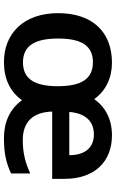

<svg xmlns="http://www.w3.org/2000/svg" viewBox="178 -770 602 999"><g transform="rotate(90 479.5 -271.0)"><path d="M685 -552C601 -552 539 -519 496 -460C453 -520 386 -552 307 -552C147 -552 49 -451 49 -272C49 -91 156 10 304 10C390 10 458 -22 502 -84C547 -21 616 10 699 10C780 10 829 -2 883 -27V-127C826 -100 772 -88 710 -88C614 -88 564 -141 561 -241H911V-306C911 -461 822 -552 685 -552ZM680 -458C754 -458 788 -405 788 -330H563C570 -416 613 -458 680 -458ZM304 -453C392 -453 429 -392 429 -270C429 -151 392 -89 305 -89C217 -89 181 -153 181 -272C181 -391 217 -453 304 -453Z"/></g></svg>

Font: Noto Sans Khmer UI SemiBold
Style: Regular
Weight: 600
Designer: Danh Hong and the Monotype Design Team
Foundry: Monotype Imaging Inc.
Version: Version 2.002